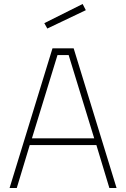

<svg xmlns="http://www.w3.org/2000/svg" viewBox="-20 -942 632 962"><path d="M28 0 243 -700H349L564 0H528L463 -215H129L64 0ZM268 -666 140 -249H452L324 -666ZM202 -826 394 -922 410 -891 217 -799Z"/></svg>

Font: Titillium Web
Style: Thin
Weight: 200
Version: Version 1.001;PS 57.000;hotconv 1.0.70;makeotf.lib2.5.55311